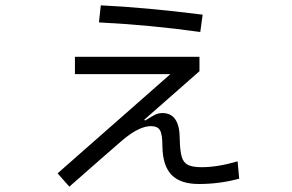

<svg xmlns="http://www.w3.org/2000/svg" viewBox="-20 -648 1096 720"><path d="M731 -528Q547 -554 351 -564L358 -628Q526 -620 740 -593ZM877 22Q804 42 726 42Q656 42 623 7.5Q590 -27 589 -100Q589 -144 580 -159.5Q571 -175 546 -175Q502 -175 440 -123Q383 -74 240 52L196 2L619 -370H261V-435H728V-381L521 -199L524 -196Q550 -212 562 -218Q574 -224 589 -224Q654 -224 654 -127Q655 -82 661.5 -60Q668 -38 685 -29.5Q702 -21 736 -21Q796 -21 871 -43Z"/></svg>

Font: PlemolJP
Style: Regular
Weight: 400
Monospace: yes
Version: v2.0.4; ttfautohint (v1.8.4.7-5d5b-dirty) -l 6 -r 45 -G 200 